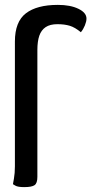

<svg xmlns="http://www.w3.org/2000/svg" viewBox="-20 -758 374 786"><path d="M79 8Q53 8 43 2Q33 -4 33 -4Q33 -4 37 -26.5Q41 -49 41 -77V-588Q41 -669 86 -703.5Q131 -738 217 -738Q268 -738 301 -722Q334 -706 334 -682Q334 -670 327.5 -654Q321 -638 311 -626Q287 -646 265.5 -652.5Q244 -659 215 -659Q185 -659 167 -647Q149 -635 141 -612Q133 -589 133 -553V-34Q133 -8 121.5 0Q110 8 79 8Z"/></svg>

Font: Yanone Kaffeesatz Medium
Style: Regular
Weight: 500
Designer: Yanone (Cyrillic: Daniel Pouzeot, Huerta Tipografica, and Cyreal)
Foundry: Yanone
Version: Version 2.003